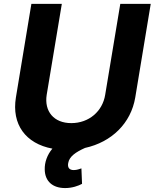

<svg xmlns="http://www.w3.org/2000/svg" viewBox="-20 -747 781 970"><path d="M587.7 -727.3 511.4 -268.1C498.2 -185 429.7 -125 340.2 -125C251.4 -125 202.8 -185 215.9 -268.1L292.3 -727.3H138.5L60.4 -255C38 -118.6 109.7 -21.3 244.7 3.9C218.4 34.8 204.9 73.5 206 109.4C207 169.4 246.4 203.1 308.9 203.1C345.5 203.1 375.7 191.8 394.5 181.8L391.3 103.7C381.4 106.9 368.6 112.2 352.6 112.2C329.9 112.2 320.3 99.4 324.6 76.7C329.9 43.3 363.6 21 409.4 0.4C544 -29.1 641.7 -124.3 663.4 -255L741.5 -727.3Z"/></svg>

Font: TID UI
Style: Bold Italic
Weight: 700
Italic angle: -9.39999°
Designer: The TID Project Authors
Foundry: Bakken & Bæck
Version: Version 1.001;hotconv 1.0.109;makeotfexe 2.5.65596